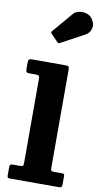

<svg xmlns="http://www.w3.org/2000/svg" viewBox="-119 -1186 643 1236"><g transform="rotate(10 203.0 -568.0)"><path d="M87 -688.5H49Q30.5 -688.5 27 -694.8Q23.5 -701 23.5 -718V-752.5Q23.5 -772.5 29.5 -776.2Q35.5 -780 55 -780H262.5Q281.5 -780 286.5 -776Q291.5 -772 291.5 -752.5V-116.5Q291.5 -100 295 -95.8Q298.5 -91.5 314.5 -91.5H366Q375 -91.5 378.2 -88.5Q381.5 -85.5 381.5 -75.5V-25Q381.5 -7.5 376.5 -3.8Q371.5 0 353.5 0H44Q32 0 27.8 -2.8Q23.5 -5.5 23.5 -17.5V-71Q23.5 -83 27.8 -87.2Q32 -91.5 44.5 -91.5H87Q105.5 -91.5 109.5 -95.5Q113.5 -99.5 113.5 -118V-665Q113.5 -681.5 108.2 -685Q103 -688.5 87 -688.5ZM189.5 -917.5 144 -964.5Q135.5 -973.5 144 -982L256 -1113.5Q269 -1129 292.2 -1134Q315.5 -1139 339.2 -1133Q363 -1127 377 -1109Q402 -1077 395 -1045Q388 -1013 360 -998L206 -915Q197 -909.5 189.5 -917.5Z"/></g></svg>

Font: Besley* Heavy
Style: Regular
Weight: 800
Designer: Owen Earl
Foundry: indestructible type*
Version: Version 3.000; ttfautohint (v1.8.3)